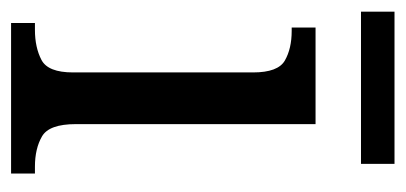

<svg xmlns="http://www.w3.org/2000/svg" viewBox="-208 -506 715 338"><g transform="rotate(90 149.0 -337.5)"><path d="M21 0V-42H33Q64 -42 86 -53.5Q108 -65 108 -109V-426Q108 -470 87 -482Q66 -494 35 -494H29V-536H199V-114Q199 -67 220.5 -54.5Q242 -42 274 -42H286V0ZM1 -616V-675H269V-616Z"/></g></svg>

Font: Noto Serif Hebrew SemiCondensed
Style: Regular
Weight: 400
Width: 4
Designer: Monotype Design Team
Foundry: Monotype Imaging Inc.
Version: Version 2.004; ttfautohint (v1.8.4.7-5d5b)